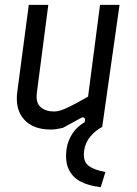

<svg xmlns="http://www.w3.org/2000/svg" viewBox="-20 -520 560 787"><path d="M188 11Q115 11 78 -31Q41 -73 51 -145L98 -500H178L131 -139Q126 -99 146.5 -81Q167 -63 202 -63Q213 -63 227 -67Q241 -71 267.5 -84Q294 -97 341 -124L390 -500H470L399 0H324L328 -25Q330 -34 324.5 -37.5Q319 -41 311 -36Q289 -24 271 -14Q253 -4 238 4Q226 7 213 9Q200 11 188 11ZM393 247Q344 242 310 224Q276 206 261 172.5Q246 139 253 90Q258 56 277.5 26.5Q297 -3 332 -22L399 0Q371 15 350.5 39.5Q330 64 325 96Q319 141 342.5 159Q366 177 412 185Z"/></svg>

Font: Finlandica
Style: Italic
Weight: 400
Italic angle: -8°
Designer: Niklas Ekholm, Juho Hiilivirta, Jaakko Suomalainen
Foundry: Helsinki Type Studio
Version: Version 1.064